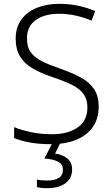

<svg xmlns="http://www.w3.org/2000/svg" viewBox="-20 -744 586 1004"><path d="M496 -186Q496 -122 464 -78Q432 -34 376 -12Q320 10 249 10Q184 10 136 1Q88 -8 54 -22V-79Q91 -64 142 -53Q193 -42 252 -42Q334 -42 385.5 -77Q437 -112 437 -182Q437 -224 417.5 -251.5Q398 -279 357.5 -299.5Q317 -320 254 -341Q194 -361 151 -386Q108 -411 85 -448.5Q62 -486 62 -543Q62 -601 91.5 -641.5Q121 -682 172.5 -703Q224 -724 290 -724Q342 -724 389 -714Q436 -704 478 -686L459 -636Q373 -672 288 -672Q214 -672 167.5 -639.5Q121 -607 121 -544Q121 -498 141 -470.5Q161 -443 199 -424Q237 -405 292 -386Q355 -364 400.5 -340Q446 -316 471 -279.5Q496 -243 496 -186ZM357 142Q357 188 322.5 214Q288 240 227 240Q193 240 173 234V195Q193 200 228 200Q265 200 287 186.5Q309 173 309 143Q309 115 283.5 101.5Q258 88 212 85L256 0H297L268 59Q307 64 332 84.5Q357 105 357 142Z"/></svg>

Font: Noto Sans Lao Light
Style: Regular
Weight: 300
Designer: Monotype Design Team
Foundry: Monotype Imaging Inc.
Version: Version 2.003; ttfautohint (v1.8.4.7-5d5b)